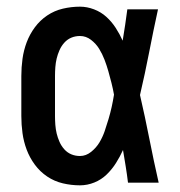

<svg xmlns="http://www.w3.org/2000/svg" viewBox="-20 -548 540 576"><path d="M220 8Q194 8 168.5 2Q143 -4 121.5 -18.5Q100 -33 84.5 -54Q69 -75 60 -99Q51 -123 47.5 -148.5Q44 -174 44 -200V-320Q44 -346 47.5 -371.5Q51 -397 60 -421Q69 -445 84.5 -466Q100 -487 121.5 -501.5Q143 -516 168.5 -522Q194 -528 220 -528Q241 -528 262 -520Q283 -512 299 -497.5Q315 -483 327 -464.5Q339 -446 348 -426Q352 -450 355.5 -473.5Q359 -497 362 -520H454Q440 -456 427.5 -391.5Q415 -327 400 -263Q415 -198 428 -132Q441 -66 456 0H364Q361 -25 357 -49.5Q353 -74 349 -98Q340 -78 328 -59Q316 -40 300 -24.5Q284 -9 263 -0.5Q242 8 220 8ZM220 -80Q238 -80 253.5 -92.5Q269 -105 278.5 -121Q288 -137 294 -154.5Q300 -172 305.5 -190.5Q311 -209 315 -227Q319 -245 322 -264Q319 -281 314.5 -299Q310 -317 305 -334.5Q300 -352 293.5 -369Q287 -386 277.5 -401.5Q268 -417 253 -428.5Q238 -440 220 -440Q206 -440 194 -435Q182 -430 173 -420Q164 -410 158.5 -397.5Q153 -385 150 -372.5Q147 -360 146 -346.5Q145 -333 145 -320V-200Q145 -187 146 -173.5Q147 -160 150 -147.5Q153 -135 158.5 -122.5Q164 -110 173 -100Q182 -90 194 -85Q206 -80 220 -80Z"/></svg>

Font: Iosevka SS04 Semibold
Style: Regular
Weight: 600
Monospace: yes
Designer: Belleve Invis
Foundry: Belleve Invis
Version: Version 19.0.0; ttfautohint (v1.8.4)